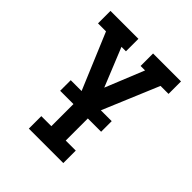

<svg xmlns="http://www.w3.org/2000/svg" viewBox="-200 -663 1001 1001"><g transform="rotate(45 300.0 -162.5)"><path d="M173 205V113H247V-85L99 -438H40V-530H246V-438H213L300 -224L387 -438H354V-530H560V-438H501L353 -85V113H427V205ZM149 -50V-128H451V-50Z"/></g></svg>

Font: Iosevka Slab Semibold Extended
Style: Regular
Weight: 600
Width: 7
Monospace: yes
Designer: Belleve Invis
Foundry: Belleve Invis
Version: Version 11.1.0; ttfautohint (v1.8.3)